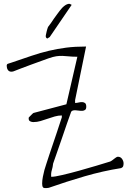

<svg xmlns="http://www.w3.org/2000/svg" viewBox="-20 -942 674 990"><path d="M197.3 4.9Q197.3 -11.7 201.2 -31.2Q205.1 -50.8 209 -65.4Q211.9 -75.2 218.8 -96.7Q225.6 -118.2 234.4 -144.5Q243.2 -170.9 253.4 -200.7Q263.7 -230.5 272.5 -257.3Q281.2 -284.2 288.1 -304.7L298.8 -336.9V-346.7Q280.3 -346.7 261.7 -341.3Q243.2 -335.9 225.1 -329.6Q207 -323.2 189 -317.9Q170.9 -312.5 151.4 -312.5Q143.6 -312.5 135.7 -316.4Q127.9 -320.3 127.9 -330.1V-334Q127.9 -335 128.9 -336.9Q130.9 -337.9 134.3 -342.3Q137.7 -346.7 141.6 -349.6L147.5 -355.5Q151.4 -359.4 152.3 -359.4L322.3 -404.3L378.9 -649.4Q352.5 -649.4 335 -651.4Q317.4 -653.3 301.8 -653.8Q286.1 -654.3 270 -651.9Q253.9 -649.4 231.4 -641.6Q220.7 -637.7 194.8 -628.4Q168.9 -619.1 139.6 -608.4Q110.4 -597.7 85 -587.9Q59.6 -578.1 49.8 -574.2Q47.9 -573.2 43.9 -572.8Q40 -572.3 39.1 -572.3Q26.4 -572.3 20.5 -581.5Q14.6 -590.8 14.6 -602.5Q14.6 -611.3 21 -613.3Q27.3 -615.2 39.1 -619.1L142.6 -654.3Q188.5 -669.9 232.4 -680.2Q276.4 -690.4 321.3 -696.3Q366.2 -702.1 423.8 -702.1L367.2 -425.8V-411.1Q376 -411.1 386.2 -413.6Q396.5 -416 404.8 -415.5Q413.1 -415 418.9 -410.2Q424.8 -405.3 424.8 -391.6Q424.8 -379.9 418.9 -375.5Q413.1 -371.1 404.8 -370.6Q396.5 -370.1 386.7 -371.6Q377 -373 368.2 -373.5Q359.4 -374 353 -371.1Q346.7 -368.2 344.7 -359.4Q338.9 -344.7 326.2 -307.6Q313.5 -270.5 299.3 -229Q285.2 -187.5 272 -150.4Q258.8 -113.3 253.9 -98.6Q252 -80.1 247.1 -64.5Q242.2 -48.8 244.1 -30.3Q261.7 -30.3 301.3 -39.6Q340.8 -48.8 386.7 -61.5Q432.6 -74.2 476.6 -87.4Q520.5 -100.6 548.8 -109.4Q551.8 -110.4 557.1 -114.3Q562.5 -118.2 567.9 -122.6Q573.2 -127 578.6 -130.4Q584 -133.8 587.9 -133.8Q601.6 -133.8 609.4 -122.6Q617.2 -111.3 617.2 -99.6Q617.2 -91.8 615.2 -85.4Q613.3 -79.1 604.5 -75.2Q510.7 -60.5 415.5 -32.7Q320.3 -4.9 231.4 26.4Q207 30.3 202.1 24.4Q197.3 18.6 197.3 4.9ZM236.3 -751 223.6 -743.2Q213.9 -748 216.3 -760.3Q218.8 -772.5 220.7 -780.3Q221.7 -783.2 223.6 -791Q225.6 -798.8 227.5 -802.7Q233.4 -809.6 241.7 -821.8Q250 -834 258.3 -846.2Q266.6 -858.4 274.9 -869.1Q283.2 -879.9 288.1 -886.7Q293 -892.6 298.3 -898.9Q303.7 -905.3 311 -911.1Q318.4 -917 325.7 -919.9Q333 -922.9 339.8 -921.9Q341.8 -920.9 344.7 -919.4Q347.7 -918 349.6 -917Z"/></svg>

Font: Waiting for the Sunrise
Style: Regular
Weight: 300
Version: Version 1.001 2001